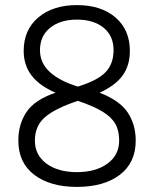

<svg xmlns="http://www.w3.org/2000/svg" viewBox="-20 -725 604 754"><path d="M513 -173Q513 -86 450.5 -38.5Q388 9 282 9Q177 9 114.5 -38.5Q52 -86 52 -173Q52 -237 84 -285Q116 -333 198 -361Q135 -388 104 -428.5Q73 -469 73 -525Q73 -608 130.5 -656.5Q188 -705 282 -705Q377 -705 433.5 -656.5Q490 -608 490 -525Q490 -468 461.5 -428.5Q433 -389 371 -361Q451 -330 482 -282.5Q513 -235 513 -173ZM286 -385Q364 -409 395 -442Q426 -475 426 -528Q426 -584 387 -616Q348 -648 282 -648Q217 -648 177 -616Q137 -584 137 -528Q137 -477 176.5 -441.5Q216 -406 286 -385ZM448 -173Q448 -212 433 -238.5Q418 -265 383 -286.5Q348 -308 286 -329Q198 -300 157.5 -265.5Q117 -231 117 -173Q117 -116 162.5 -82.5Q208 -49 282 -49Q356 -49 402 -82.5Q448 -116 448 -173Z"/></svg>

Font: Krub
Style: Regular
Weight: 400
Designer: Ekaluck Peanpanawate
Foundry: Cadson Demak Co.,Ltd.
Version: Version 1.000; ttfautohint (v1.6)